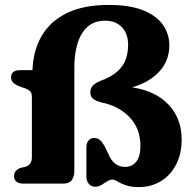

<svg xmlns="http://www.w3.org/2000/svg" viewBox="-20 -746 783 780"><path d="M718 -179.5Q718 -120.5 695.2 -77Q672.5 -33.5 633.2 -9.8Q594 14 544 14Q511.5 14 490.8 6.5Q470 -1 457.5 -8.8Q445 -16.5 437 -16.5Q427 -17 416 -9.8Q405 -2.5 392.8 5Q380.5 12.5 367 12.5Q350.5 12.5 340.8 0.8Q331 -11 331 -27.5V-148Q331 -164.5 339.5 -175Q348 -185.5 362.5 -185.5Q377.5 -185.5 387.2 -176.2Q397 -167 404.5 -153L420.5 -120Q442 -68 488 -68Q516 -68 533.2 -88.8Q550.5 -109.5 550.5 -153Q550.5 -224 506.2 -270Q462 -316 393 -329.5Q367.5 -336.5 357.2 -345.5Q347 -354.5 347 -371.5Q347 -384.5 354.5 -395Q362 -405.5 385.5 -416.5Q433 -433.5 457.8 -456.5Q482.5 -479.5 491.5 -506.8Q500.5 -534 500.5 -563.5Q500.5 -609 475.2 -635.5Q450 -662 407 -662Q345.5 -662 313.8 -611.5Q282 -561 282 -468V-52.5Q282 -28 271.5 -14Q261 0 236 0H75Q56.5 0 46.8 -8.2Q37 -16.5 37 -29Q37 -56.5 66 -64.5L83 -68.5Q94.5 -71.5 102 -81Q109.5 -90.5 109.5 -107.5V-351.5Q109.5 -369.5 101.8 -376Q94 -382.5 82.5 -387L63.5 -393.5Q46 -399.5 35.5 -408.5Q25 -417.5 25 -432Q25 -461 62 -461H112Q114.5 -539.5 148.8 -599.2Q183 -659 251 -692.5Q319 -726 421.5 -726Q508 -726 562.5 -703.8Q617 -681.5 642.5 -644Q668 -606.5 668 -562Q668 -500.5 628 -456.2Q588 -412 516.5 -391Q611 -377.5 664.5 -321.2Q718 -265 718 -179.5Z"/></svg>

Font: Fraunces 9pt S050
Style: Bold
Weight: 700
Version: Version 1.000; ttfautohint (v1.8.3)